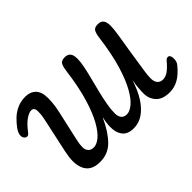

<svg xmlns="http://www.w3.org/2000/svg" viewBox="-126 -1247 1651 1651"><g transform="rotate(-45 700.0 -421.5)"><path d="M324 5Q265 5 229.5 -17Q194 -39 178 -78Q162 -117 162 -166Q162 -190 165.5 -217Q169 -244 175 -273L237 -559Q242 -582 248 -612.5Q254 -643 254 -681Q254 -707 244 -718Q234 -729 219 -729Q191 -729 151.5 -702Q112 -675 65 -613Q50 -593 35 -593.5Q20 -594 9.5 -607.5Q-1 -621 -1 -638Q-1 -652 5 -669Q11 -686 27 -708Q51 -741 84.5 -773.5Q118 -806 163 -827Q208 -848 266 -848Q325 -848 360.5 -812Q396 -776 396 -702Q396 -646 387.5 -598Q379 -550 365 -491L324 -308Q318 -280 312 -252.5Q306 -225 306 -192Q306 -161 323.5 -141.5Q341 -122 375 -122Q409 -122 450.5 -155.5Q492 -189 534 -263.5Q576 -338 612.5 -459.5Q649 -581 672 -757Q678 -803 691 -825.5Q704 -848 745 -848Q780 -848 797 -827.5Q814 -807 814 -759Q814 -724 803.5 -671.5Q793 -619 777 -557Q761 -495 745 -430.5Q729 -366 718.5 -307Q708 -248 708 -202Q708 -164 725.5 -143Q743 -122 777 -122Q811 -122 852.5 -155.5Q894 -189 936 -263.5Q978 -338 1014.5 -459.5Q1051 -581 1074 -757Q1080 -803 1093 -825.5Q1106 -848 1147 -848Q1182 -848 1199 -827.5Q1216 -807 1216 -759Q1216 -722 1205 -653Q1194 -584 1178.5 -490.5Q1163 -397 1147 -284Q1143 -257 1141 -237.5Q1139 -218 1139 -198Q1139 -155 1158 -134.5Q1177 -114 1207 -114Q1240 -114 1272 -136.5Q1304 -159 1346 -209Q1354 -218 1360.5 -220.5Q1367 -223 1373 -223Q1387 -223 1394 -210.5Q1401 -198 1401 -178Q1401 -164 1398 -148Q1395 -132 1382 -116Q1330 -52 1279 -23.5Q1228 5 1172 5Q1086 5 1045 -39.5Q1004 -84 1004 -148Q1004 -176 1007 -213Q1010 -250 1017 -296Q989 -204 946.5 -136.5Q904 -69 850.5 -32Q797 5 734 5Q668 5 635.5 -29.5Q603 -64 598.5 -121.5Q594 -179 611 -248H609Q555 -130 489 -62.5Q423 5 324 5Z"/></g></svg>

Font: Pacifico
Style: Regular
Weight: 400
Designer: Vernon Adams
Foundry: Vernon Adams
Version: Version 3.010; ttfautohint (v1.8.4.7-5d5b)